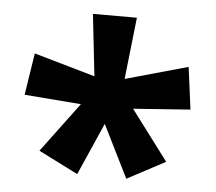

<svg xmlns="http://www.w3.org/2000/svg" viewBox="-41 -805 627 557"><g transform="rotate(5 272.5 -526.0)"><path d="M336 -760H208L228 -580L50 -631L31 -509L196 -496L88 -351L203 -293L270 -445L346 -292L457 -351L348 -496L514 -508L498 -631L316 -580Z"/></g></svg>

Font: Noto Sans Bassa Vah
Style: Bold
Weight: 700
Designer: Monotype Design Team
Foundry: Monotype Imaging Inc.
Version: Version 2.002